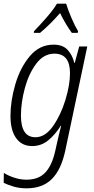

<svg xmlns="http://www.w3.org/2000/svg" viewBox="-20 -785 509 1045"><path d="M173 -38Q94 -38 94 -156Q94 -226 115 -304.5Q136 -383 177 -438Q218 -493 276 -493Q361 -493 361 -387Q361 -323 336 -241Q311 -159 268.5 -98.5Q226 -38 173 -38ZM124 240Q212 240 262.5 189Q313 138 335 36L455 -532H411L387 -443H384Q375 -484 348.5 -513Q322 -542 272 -542Q195 -542 142.5 -479.5Q90 -417 63.5 -326.5Q37 -236 37 -154Q37 -76 68 -33Q99 10 155 10Q205 10 243.5 -22Q282 -54 311 -101H313Q308 -84 302 -57Q296 -30 291 -10L281 35Q264 113 227.5 153Q191 193 124 193Q90 193 56 181.5Q22 170 1 156L0 210Q22 221 54 230.5Q86 240 124 240ZM164 -606H198Q253 -652 307 -714Q336 -654 371 -606H403L405 -615Q388 -643 368.5 -688.5Q349 -734 340 -765H290Q269 -730 231.5 -687.5Q194 -645 165 -615Z"/></svg>

Font: Noto Sans Display SemiCondensed Light
Style: Italic
Weight: 300
Width: 4
Italic angle: -12°
Designer: Monotype Design Team
Foundry: Monotype Imaging Inc.
Version: Version 1.900